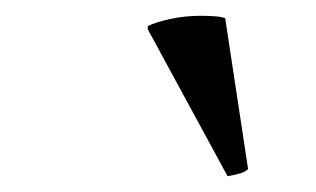

<svg xmlns="http://www.w3.org/2000/svg" viewBox="-20 -766 400 243"><path d="M167 -729V-733Q177 -738 195.5 -742Q214 -746 234 -746Q242 -746 250.5 -745.5Q259 -745 265 -743L294 -552Q290 -548 282 -546Q274 -544 268 -543Z"/></svg>

Font: Tiro Telugu
Style: Italic
Weight: 400
Italic angle: -11°
Designer: Telugu: John Hudson & Fiona Ross, assisted by Kaja Sojewska. Latin: John Hudson with Paul Hanslow, assisted by Kaja Soje
Foundry: Tiro Typeworks Ltd.
Version: Version 1.52